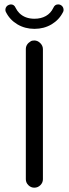

<svg xmlns="http://www.w3.org/2000/svg" viewBox="-20 -869 318 889"><path d="M271.5 -812.5Q274.4 -817.4 274.4 -822.3Q274.4 -834 267.1 -841.3Q259.8 -848.6 249 -848.6Q233.4 -848.6 226.6 -832Q214.8 -807.6 192.4 -794.9Q169.9 -782.2 139.6 -782.2Q95.7 -782.2 69.3 -808.6Q59.6 -818.4 52.7 -832Q45.9 -848.6 30.3 -848.6Q12.7 -846.7 6.8 -833Q4.9 -828.1 4.9 -822.8Q4.9 -817.4 7.8 -812.5Q25.4 -777.3 60.5 -756.3Q95.7 -735.4 139.6 -735.4Q183.6 -735.4 218.8 -756.3Q253.9 -777.3 271.5 -812.5ZM178.7 -39.1V-641.6Q178.7 -657.2 166.5 -669.4Q154.3 -681.6 138.7 -681.6Q127.9 -681.6 122.1 -677.7Q99.6 -664.1 99.6 -641.6V-39.1Q99.6 -23.4 111.3 -11.7Q123 0 138.7 0Q155.3 0 167 -11.7Q178.7 -23.4 178.7 -39.1Z"/></svg>

Font: FakePearl
Style: Light
Weight: 350
Version: Version 1.2